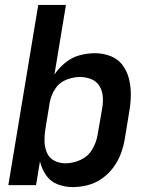

<svg xmlns="http://www.w3.org/2000/svg" viewBox="-20 -755 616 783"><path d="M277 8Q307 8 338 0Q369 -8 396 -27Q423 -46 442.5 -72.5Q462 -99 473 -129Q484 -159 489 -189L507 -299Q513 -333 513.5 -366.5Q514 -400 506.5 -431.5Q499 -463 480.5 -488.5Q462 -514 431.5 -526Q401 -538 367 -538Q336 -538 304.5 -529.5Q273 -521 246.5 -499.5Q220 -478 202 -451L249 -735H136L14 0H127L143 -97Q150 -67 167.5 -41Q185 -15 214.5 -3.5Q244 8 277 8ZM247 -89Q222 -89 201 -100Q180 -111 171 -133Q162 -155 161.5 -179Q161 -203 165 -228L183 -338Q188 -366 204.5 -392Q221 -418 249.5 -429.5Q278 -441 306 -441Q330 -441 351.5 -432.5Q373 -424 385 -405Q397 -386 399 -362.5Q401 -339 397 -315L378 -205Q373 -174 356 -145.5Q339 -117 308.5 -103Q278 -89 247 -89Z"/></svg>

Font: Iosevka Sparkle SmBdObl
Style: Regular
Weight: 600
Italic angle: -9°
Designer: Belleve Invis
Foundry: Belleve Invis
Version: Version 4.5.0; ttfautohint (v1.8.3)